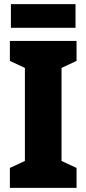

<svg xmlns="http://www.w3.org/2000/svg" viewBox="-20 -913 420 933"><path d="M352 0H28V-97L101 -131V-583L28 -617V-714H352V-617L279 -583V-131L352 -97ZM347 -893V-778H33V-893Z"/></svg>

Font: Noto Sans Gujarati UI Condensed Black
Style: Regular
Weight: 900
Width: 3
Designer: Jelle Bosma - Monotype Design Team, Universal Thirst
Foundry: Monotype Imaging Inc.
Version: Version 2.106; ttfautohint (v1.8.4.7-5d5b)